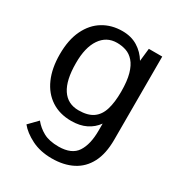

<svg xmlns="http://www.w3.org/2000/svg" viewBox="-174 -628 903 969"><g transform="rotate(30 277.5 -143.5)"><path d="M269.5 224.6Q202.1 224.6 151.4 199Q100.6 173.3 73.7 139.6L123 88.9Q147 118.7 180.9 137.2Q214.8 155.8 270 155.8Q345.7 155.3 375.2 110.1Q404.8 64.9 404.8 -15.1V-56.2Q381.8 -23.9 345.7 -6.1Q309.6 11.7 259.8 11.7Q192.4 11.7 143.6 -20.3Q94.7 -52.2 68.6 -111.3Q42.5 -170.4 42.5 -251.5Q42.5 -335.9 70.6 -393.8Q98.6 -451.7 147.5 -481.2Q196.3 -510.7 258.8 -510.7Q310.5 -510.7 348.4 -487.3Q386.2 -463.9 409.7 -424.8L418 -499.5H496.1V-14.6Q496.1 66.4 468.5 119.4Q440.9 172.4 389.9 198.5Q338.9 224.6 269.5 224.6ZM265.1 -53.2Q318.4 -53.2 348.9 -74.5Q379.4 -95.7 392.3 -137.7Q405.3 -179.7 405.3 -241.7Q405.3 -304.2 394 -344Q382.8 -383.8 363 -406.2Q343.3 -428.7 318.1 -437.3Q293 -445.8 264.6 -445.8Q204.1 -445.8 169.4 -395Q134.8 -344.2 135.3 -252.9Q135.3 -153.8 168.5 -103.5Q201.7 -53.2 265.1 -53.2Z"/></g></svg>

Font: Pontano Sans Medium
Style: Regular
Weight: 500
Designer: Vernon Adams
Foundry: Vernon Adams
Version: Version 2.001